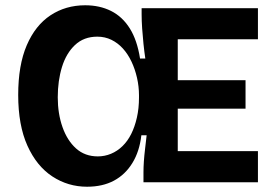

<svg xmlns="http://www.w3.org/2000/svg" viewBox="-20 -691 1037 728"><path d="M310 17Q238 17 178.5 -22Q119 -61 84 -138.5Q49 -216 49 -331Q49 -444 81.5 -519.5Q114 -595 171.5 -633Q229 -671 303 -671Q358 -671 401 -649.5Q444 -628 472 -583.5Q500 -539 511 -469H531Q527 -496 524 -525Q521 -554 519 -583Q517 -612 517 -637V-660H654V0H524V-38Q524 -57 525.5 -79Q527 -101 530 -126Q533 -151 536 -178H516Q509 -117 482 -73Q455 -29 412 -6Q369 17 310 17ZM579 0V-118H958V0ZM351 -98Q377 -98 401 -108Q425 -118 444.5 -137Q464 -156 477.5 -183Q491 -210 499 -245Q507 -280 507 -321V-330Q507 -363 499.5 -396Q492 -429 478.5 -457.5Q465 -486 446 -507Q427 -528 402.5 -540Q378 -552 349 -552Q298 -552 264.5 -520.5Q231 -489 215 -437Q199 -385 199 -322Q199 -260 217 -209Q235 -158 268.5 -128Q302 -98 351 -98ZM579 -279V-387H911V-279ZM579 -542V-660H958V-542Z"/></svg>

Font: Bricolage Grotesque 96pt ExtraBold
Style: Bold
Weight: 700
Version: Version 1.001;gftools[0.9.33.dev8+g029e19f]